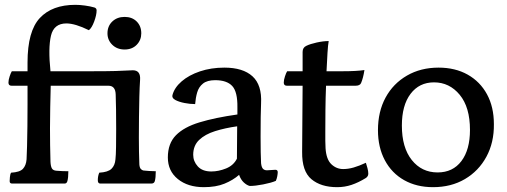

<svg xmlns="http://www.w3.org/2000/svg" viewBox="-20 -840 2100 795"><path d="M30 -80Q20 -80 20 -90Q20 -94 21 -106.5Q22 -119 26 -125Q62 -127 75 -141Q88 -155 90 -180Q91 -197 92 -234.5Q93 -272 93.5 -318Q94 -364 94 -409Q94 -454 94 -485H28Q15 -485 15 -498Q15 -509 20 -524Q25 -539 29 -545H94V-581Q94 -711 145 -765.5Q196 -820 292 -820Q310 -820 332 -817Q354 -814 371 -809Q380 -806 380 -797Q380 -778 370 -751Q360 -724 348 -715Q291 -743 255 -743Q203 -743 191 -692Q179 -641 189 -545H358Q426 -545 459 -546Q492 -547 506.5 -548Q521 -549 530 -549Q563 -549 560 -509Q558 -480 557 -439.5Q556 -399 555.5 -355Q555 -311 555 -270Q555 -240 555.5 -212Q556 -184 557 -159Q558 -146 563 -140.5Q568 -135 574 -134Q583 -133 597.5 -132Q612 -131 625 -131Q625 -104 621 -90Q618 -80 607 -80H395Q385 -80 385 -94Q385 -111 391 -125Q427 -127 441.5 -141Q456 -155 458 -180Q460 -197 460.5 -232Q461 -267 461 -306Q461 -345 460.5 -386Q460 -427 459 -449Q458 -485 429 -485H190Q189 -442 188 -397.5Q187 -353 187 -309Q187 -274 187.5 -239.5Q188 -205 189 -170Q190 -151 195 -142.5Q200 -134 214 -133Q225 -132 239 -131.5Q253 -131 263 -131Q263 -104 259 -90Q256 -80 248 -80ZM496 -635Q465 -635 445 -654.5Q425 -674 425 -702Q425 -732 445 -751Q465 -770 496 -770Q527 -770 546 -751Q565 -732 565 -702Q565 -674 546 -654.5Q527 -635 496 -635Z M1014 -70Q1002 -73 989.5 -84.5Q977 -96 970 -116Q945 -94 909.5 -79.5Q874 -65 824 -65Q758 -65 716.5 -98.5Q675 -132 675 -188Q675 -246 708.5 -280Q742 -314 806.5 -333.5Q871 -353 963 -366V-395Q964 -460 941.5 -484Q919 -508 871 -508Q838 -508 820.5 -494Q803 -480 796.5 -457.5Q790 -435 788 -409Q767 -409 744 -413.5Q721 -418 706 -426Q691 -434 694 -446Q702 -477 732 -503Q762 -529 808 -544.5Q854 -560 909 -560Q986 -560 1025.5 -524Q1065 -488 1061 -412Q1060 -395 1059.5 -355.5Q1059 -316 1059 -275Q1059 -241 1059.5 -210.5Q1060 -180 1061 -164Q1063 -146 1070 -140Q1077 -134 1088 -135L1120 -137Q1130 -137 1130 -127Q1130 -121 1128 -110Q1126 -99 1122 -91Q1103 -83 1070 -76.5Q1037 -70 1014 -70ZM961 -183 962 -317Q912 -310 870.5 -297Q829 -284 804.5 -260.5Q780 -237 780 -199Q780 -172 799 -151Q818 -130 855 -130Q885 -130 916 -142.5Q947 -155 961 -183Z M1376 -65Q1309 -65 1269.5 -98Q1230 -131 1231 -211L1233 -485H1168Q1155 -485 1155 -498Q1155 -509 1160 -524Q1165 -539 1169 -545H1233V-625Q1233 -643 1248 -650Q1264 -658 1291.5 -664Q1319 -670 1341 -670Q1338 -654 1336 -620.5Q1334 -587 1332 -545H1398Q1457 -545 1489 -550Q1484 -517 1475 -496Q1470 -485 1452 -485H1330Q1328 -435 1327.5 -385Q1327 -335 1327 -295Q1327 -274 1327 -256.5Q1327 -239 1328 -226Q1331 -180 1352 -160Q1373 -140 1401 -140Q1422 -140 1444.5 -146.5Q1467 -153 1495 -166Q1498 -157 1501.5 -144Q1505 -131 1505 -121Q1505 -110 1495 -103Q1464 -84 1435.5 -74.5Q1407 -65 1376 -65Z M1773 -65Q1705 -65 1653.5 -94Q1602 -123 1573.5 -176.5Q1545 -230 1545 -301Q1545 -378 1576.5 -436Q1608 -494 1665 -527Q1722 -560 1796 -560Q1865 -560 1916.5 -531Q1968 -502 1996.5 -449.5Q2025 -397 2025 -326Q2026 -250 1994 -191Q1962 -132 1905 -98.5Q1848 -65 1773 -65ZM1792 -126Q1855 -126 1890.5 -173Q1926 -220 1926 -302Q1926 -396 1883.5 -447.5Q1841 -499 1777 -499Q1716 -499 1680 -451.5Q1644 -404 1644 -320Q1644 -229 1685 -177.5Q1726 -126 1792 -126Z"/></svg>

Font: Gowun Batang
Style: Bold
Weight: 700
Designer: Yanghee Ryu
Foundry: Yanghee Ryu
Version: Version 2.000